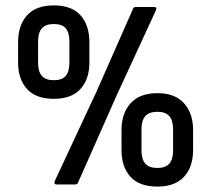

<svg xmlns="http://www.w3.org/2000/svg" viewBox="-20 -683 782 711"><path d="M190 0Q178 0 183 -13L337 -343L472 -649Q474 -657 482 -657H551Q557 -657 558.5 -653.5Q560 -650 557 -644L413 -332L269 -7Q267 0 259 0ZM179 -317Q113 -317 80 -353.5Q47 -390 47 -451V-527Q47 -589 80 -626Q113 -663 179 -663Q246 -663 278.5 -626Q311 -589 311 -527V-451Q311 -390 278 -353.5Q245 -317 179 -317ZM179 -386Q210 -386 223.5 -402Q237 -418 237 -451V-529Q237 -562 223.5 -578Q210 -594 179 -594Q149 -594 135 -578Q121 -562 121 -529V-451Q121 -418 135 -402Q149 -386 179 -386ZM563 8Q496 8 463 -28.5Q430 -65 430 -127V-202Q430 -263 463.5 -300.5Q497 -338 563 -338Q628 -338 661.5 -300.5Q695 -263 695 -202V-127Q695 -65 661.5 -28.5Q628 8 563 8ZM563 -61Q593 -61 607 -77Q621 -93 621 -126V-204Q621 -237 607 -253Q593 -269 563 -269Q532 -269 518 -253Q504 -237 504 -204V-126Q504 -93 518 -77Q532 -61 563 -61Z"/></svg>

Font: Sofia Sans Condensed SemiBold
Style: Regular
Weight: 600
Designer: Botio Nikoltchev, Ani Petrova
Foundry: lettersoup
Version: Version 4.101